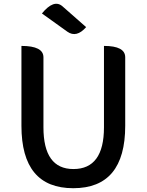

<svg xmlns="http://www.w3.org/2000/svg" viewBox="-20 -979 773 1012"><path d="M640 -316Q640 13 366 13Q93 13 93 -316V-737Q209 -737 209 -677V-308Q209 -88 367 -88Q528 -88 528 -308V-737Q640 -737 640 -677ZM434 -836Q383 -778 335 -812L201 -908Q264 -985 309 -946L434 -836Z"/></svg>

Font: Swei Half Moon CJK TC
Style: Medium
Weight: 500
Version: Version 2.125